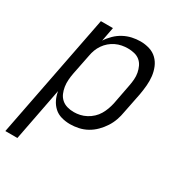

<svg xmlns="http://www.w3.org/2000/svg" viewBox="-204 -663 930 994"><g transform="rotate(30 261.5 -166.0)"><path d="M-27 210 117 -530H189L173 -446Q187 -468 206.5 -487Q226 -506 249.5 -518.5Q273 -531 298 -536.5Q323 -542 348 -542Q376 -542 402 -534Q428 -526 446.5 -508Q465 -490 475 -465.5Q485 -441 488 -414.5Q491 -388 488.5 -359.5Q486 -331 481 -303L457 -183Q453 -158 444.5 -133.5Q436 -109 421.5 -86.5Q407 -64 387.5 -44.5Q368 -25 344.5 -12Q321 1 295 6.5Q269 12 245 12Q218 12 193 5Q168 -2 150 -18.5Q132 -35 121 -57.5Q110 -80 106 -106L45 210ZM230 -52Q248 -52 266.5 -56Q285 -60 303 -69.5Q321 -79 336 -93Q351 -107 361 -124Q371 -141 377.5 -159Q384 -177 388 -195L411 -315Q415 -335 416.5 -355Q418 -375 414.5 -393.5Q411 -412 403 -429Q395 -446 381 -457.5Q367 -469 348 -473.5Q329 -478 309 -478Q292 -478 273.5 -474.5Q255 -471 237.5 -462.5Q220 -454 205.5 -441.5Q191 -429 180 -413Q169 -397 162.5 -379.5Q156 -362 153 -344L129 -224Q125 -203 123.5 -182.5Q122 -162 125 -142.5Q128 -123 135.5 -105.5Q143 -88 157 -75.5Q171 -63 190 -57.5Q209 -52 230 -52Z"/></g></svg>

Font: Lode
Style: Italic
Weight: 400
Italic angle: -11°
Monospace: yes
Designer: Belleve Invis
Foundry: Belleve Invis
Version: Version 29.2.0; ttfautohint (v1.8.3)